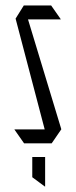

<svg xmlns="http://www.w3.org/2000/svg" viewBox="-20 -524 277 702"><path d="M73 -453 67 -504H167L202 -454V-453ZM146 -41 37 -456 67 -504 204 -52V-51ZM68 0 33 -50V-51H204L169 0ZM144 158 98 124V50H145V158Z"/></svg>

Font: Foldit Thin Light
Style: Regular
Weight: 300
Version: Version 1.003